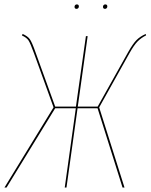

<svg xmlns="http://www.w3.org/2000/svg" viewBox="-21 -843 677 863"><path d="M323.2 -803.2Q314 -803.2 314 -812.5Q314 -816.9 316.9 -820.1Q319.8 -823.2 324.2 -823.2Q333.5 -823.2 333.5 -814Q333.5 -809.6 330.6 -806.4Q327.6 -803.2 323.2 -803.2ZM451.2 -803.2Q441.9 -803.2 441.9 -812.5Q441.9 -816.9 444.8 -820.1Q447.8 -823.2 452.1 -823.2Q461.4 -823.2 461.4 -814Q461.4 -809.6 458.5 -806.4Q455.6 -803.2 451.2 -803.2ZM633.8 -690.4 635.7 -684.1Q612.8 -672.4 597.4 -656.7Q582 -641.1 561.5 -605L424.8 -360.4L538.6 0H529.8L417.5 -356.4H327.6L277.8 0H270L319.8 -356.4H227.1L8.3 0H-1L219.7 -360.4L131.8 -603.5Q115.2 -649.4 106.7 -661.9Q98.1 -674.3 77.6 -683.6L80.6 -690.4Q103 -680.7 112.8 -667.2Q122.6 -653.8 138.7 -607.9L227.1 -363.8H320.3L365.2 -680.7H373L328.6 -363.8H418L555.7 -609.9Q576.7 -647 592.8 -663.1Q608.9 -679.2 633.8 -690.4Z"/></svg>

Font: Fira Sans Compressed Eight
Style: Italic
Weight: 100
Width: 3
Italic angle: -8°
Designer: Carrois Corporate & Edenspiekermann AG
Foundry: Carrois Corporate GbR & Edenspiekermann AG
Version: Version 4.203;PS 004.203;hotconv 1.0.88;makeotf.lib2.5.64775